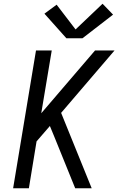

<svg xmlns="http://www.w3.org/2000/svg" viewBox="-20 -1004 640 1024"><path d="M50 0 172 -735H256L200 -400L487 -735H591L306 -402L469 0H381L270 -274L246 -332L175 -250L134 0ZM334 -800 217 -931 282 -979 383 -847 527 -984 583 -926 420 -800Z"/></svg>

Font: Iosevka SS04 Extended
Style: Italic
Weight: 400
Width: 7
Italic angle: -9°
Monospace: yes
Designer: Belleve Invis
Foundry: Belleve Invis
Version: Version 19.0.0; ttfautohint (v1.8.4)